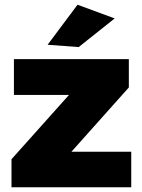

<svg xmlns="http://www.w3.org/2000/svg" viewBox="-20 -795 602 815"><path d="M309.1 -774.9 466.8 -716.8 314 -595.2 182.1 -605ZM39.1 -543.9H526.9V-423.8L283.2 -150.9H537.1V0H28.8V-119.1L272.9 -392.1H39.1Z"/></svg>

Font: Montserrat arm ExtraBold
Style: Regular
Weight: 800
Designer: Julieta Ulanovsky
Foundry: Julieta Ulanovsky
Version: Version 6.000;PS 006.000;hotconv 1.0.88;makeotf.lib2.5.64775